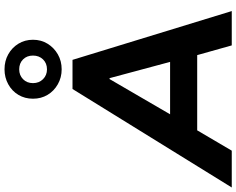

<svg xmlns="http://www.w3.org/2000/svg" viewBox="-169 -928 1046 850"><g transform="rotate(-90 354.0 -503.0)"><path d="M-51 0 385 -705H514L730 0H578L535 -153H202L112 0ZM429 -541 273 -273H505L433 -541ZM472 -753Q436 -753 406 -770Q376 -787 359 -815.5Q342 -844 342 -880Q342 -916 359 -944.5Q376 -973 406 -989.5Q436 -1006 472 -1006Q509 -1006 538.5 -989.5Q568 -973 585.5 -944.5Q603 -916 603 -880Q603 -844 585.5 -815.5Q568 -787 538.5 -770Q509 -753 472 -753ZM472 -818Q499 -818 516 -835.5Q533 -853 533 -880Q533 -907 516 -924Q499 -941 472 -941Q446 -941 428.5 -924Q411 -907 411 -880Q411 -853 428.5 -835.5Q446 -818 472 -818Z"/></g></svg>

Font: Mulish ExtraBold
Style: Italic
Weight: 800
Italic angle: -9°
Designer: Vernon Adams
Foundry: Vernon Adams
Version: Version 3.603; ttfautohint (v1.8.3)